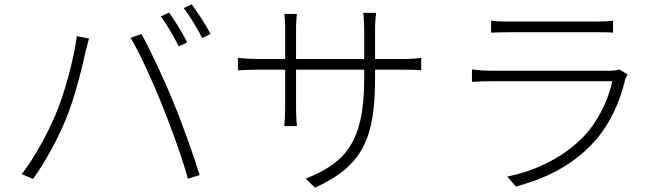

<svg xmlns="http://www.w3.org/2000/svg" viewBox="-20 -826 3040 882"><path d="M757 -768 719 -751C746 -714 782 -653 801 -613L840 -631C819 -674 782 -733 757 -768ZM861 -806 824 -789C853 -751 886 -696 909 -651L947 -670C928 -708 888 -769 861 -806ZM233 -294C198 -214 144 -110 80 -26L132 -4C191 -87 243 -184 280 -272C326 -380 361 -535 374 -592C379 -612 383 -630 389 -649L333 -660C319 -552 276 -394 233 -294ZM725 -343C767 -238 819 -96 843 -5L897 -22C871 -107 818 -257 775 -360C730 -471 668 -600 630 -670L580 -652C624 -579 684 -445 725 -343Z M1703 -555V-692C1703 -730 1707 -763 1708 -767H1649C1649 -763 1653 -730 1653 -692V-555H1340V-701C1340 -732 1344 -758 1344 -762H1286C1287 -758 1290 -729 1290 -700V-555H1168C1130 -555 1077 -559 1073 -560V-503C1078 -503 1129 -506 1168 -506H1290V-329C1290 -295 1286 -251 1286 -247H1344C1343 -251 1340 -297 1340 -329V-506H1653V-463C1653 -162 1558 -76 1384 -5L1427 36C1648 -64 1703 -193 1703 -470V-506H1835C1874 -506 1911 -504 1915 -503V-560C1910 -559 1874 -555 1835 -555Z M2825 -507C2815 -503 2797 -501 2780 -501H2234C2210 -501 2180 -503 2148 -507V-450C2180 -452 2211 -453 2234 -453H2793C2775 -370 2730 -272 2665 -203C2575 -107 2446 -42 2310 -15L2350 31C2477 -4 2601 -57 2708 -173C2783 -255 2829 -362 2852 -461C2854 -467 2859 -477 2863 -484ZM2236 -676C2262 -677 2288 -678 2317 -678H2715C2747 -678 2774 -678 2796 -676V-731C2774 -728 2747 -727 2716 -727H2317C2286 -727 2261 -728 2236 -731Z"/></svg>

Font: Noto Sans CJK JP Light
Style: Regular
Weight: 300
Designer: Ryoko NISHIZUKA (kana & ideographs); Paul D. Hunt (Latin, Greek & Cyrillic); Wenlong ZHANG (bopomofo); Sandoll Communica
Foundry: Adobe Systems Incorporated
Version: Version 1.004;PS 1.004;hotconv 1.0.82;makeotf.lib2.5.63406